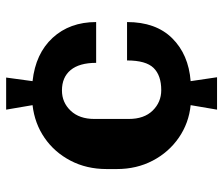

<svg xmlns="http://www.w3.org/2000/svg" viewBox="-72 -662 743 640"><g transform="rotate(-90 300.0 -342.5)"><path d="M254 9 269 -79Q209 -85 160.5 -118.5Q112 -152 84 -205.5Q56 -259 56 -325V-359Q56 -426 84 -479.5Q112 -533 160 -566Q208 -599 269 -606L254 -694H361L349 -606Q441 -596 493.5 -539Q546 -482 546 -394H410Q410 -450 386 -479Q362 -508 318 -508Q278 -508 250.5 -479Q223 -450 223 -400V-285Q223 -234 251 -205.5Q279 -177 319 -177Q368 -177 393 -202.5Q418 -228 418 -291H546Q546 -195 492 -140.5Q438 -86 349 -79L362 9Z"/></g></svg>

Font: Chivo Mono
Style: Bold
Weight: 700
Monospace: yes
Designer: Hector Gatti
Foundry: Omnibus-Type
Version: Version 1.008; ttfautohint (v1.8.4.7-5d5b)